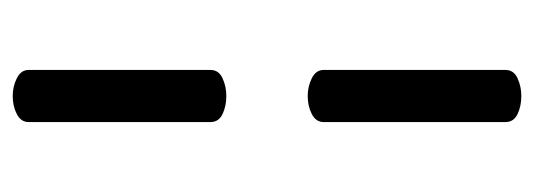

<svg xmlns="http://www.w3.org/2000/svg" viewBox="-289 -491 840 302"><g transform="rotate(-90 131.0 -340.0)"><path d="M90 -715Q90 -727 102.5 -733.5Q115 -740 131 -740Q146 -740 159 -733.5Q172 -727 172 -715V-429Q172 -416 159 -410Q146 -404 131 -404Q115 -404 102.5 -410Q90 -416 90 -429ZM90 -251Q90 -263 102.5 -269.5Q115 -276 131 -276Q146 -276 159 -269.5Q172 -263 172 -251V35Q172 48 159 54Q146 60 131 60Q115 60 102.5 54Q90 48 90 35Z"/></g></svg>

Font: Marmelad
Style: Regular
Weight: 400
Designer: Manvel Shmavonyan
Foundry: Cyreal
Version: Version 1.110; ttfautohint (v1.8.4.7-5d5b)